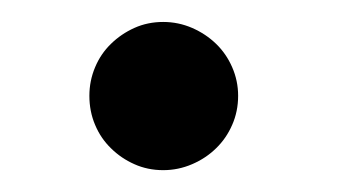

<svg xmlns="http://www.w3.org/2000/svg" viewBox="-20 -142 320 174"><path d="M195.8 -55.2Q195.8 -41 190.4 -28.8Q185.1 -16.6 175.8 -7.6Q166.5 1.5 154.1 6.8Q141.6 12.2 127.9 12.2Q113.8 12.2 101.8 6.8Q89.8 1.5 80.6 -7.6Q71.3 -16.6 66.2 -28.8Q61 -41 61 -55.2Q61 -68.8 66.2 -81.1Q71.3 -93.3 80.6 -102.3Q89.8 -111.3 101.8 -116.7Q113.8 -122.1 127.9 -122.1Q141.6 -122.1 154.1 -116.7Q166.5 -111.3 175.8 -102.3Q185.1 -93.3 190.4 -81.1Q195.8 -68.8 195.8 -55.2Z"/></svg>

Font: Charis SIL Viet
Style: Regular
Weight: 400
Foundry: SIL International
Version: Version 5.000